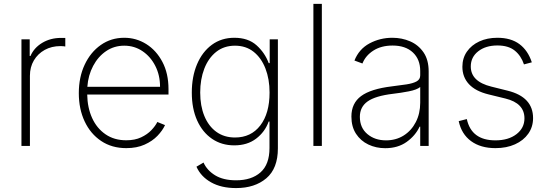

<svg xmlns="http://www.w3.org/2000/svg" viewBox="-20 -747 2809 983"><path d="M89.8 0V-545.5H132.1V-460.2H136Q153.8 -502.1 196 -527.5Q238.3 -552.9 292.3 -552.9Q298.3 -552.9 303.8 -552.9Q309.3 -552.9 314.3 -552.6V-508.9Q310 -509.6 304.2 -510.3Q298.3 -511 289.8 -511Q244.3 -511 209 -491.5Q173.7 -471.9 153.4 -437.7Q133.2 -403.4 133.2 -359.4V0Z M626.4 11.4Q552.6 11.4 497.9 -25.2Q443.2 -61.8 413.4 -125.4Q383.5 -188.9 383.5 -270.2Q383.5 -351.9 413.5 -415.8Q443.5 -479.8 496.1 -516.7Q548.7 -553.6 616.1 -553.6Q677.2 -553.6 728.7 -521.5Q780.2 -489.3 811.4 -430.2Q842.7 -371.1 842.7 -290.1V-263.1H426.5Q427.6 -196 451.5 -143.1Q475.5 -90.2 520.1 -59.5Q564.6 -28.8 626.4 -28.8Q670.8 -28.8 702.6 -43.9Q734.4 -58.9 755 -80.6Q775.6 -102.3 785.5 -122.5L824.9 -106.5Q812.5 -79.2 786.4 -51.8Q760.3 -24.5 720.3 -6.6Q680.4 11.4 626.4 11.4ZM427.2 -302.6H799.4Q799.4 -361.9 775.2 -409.4Q751.1 -457 709.5 -485.1Q668 -513.1 616.1 -513.1Q564.3 -513.1 523.3 -485.3Q482.2 -457.4 456.9 -409.6Q431.5 -361.9 427.2 -302.6Z M1188.9 215.9Q1112.6 215.9 1060.4 186.4Q1008.2 157 985.8 106.5L1022 85.2Q1039.8 125 1081.5 150.6Q1123.2 176.1 1188.9 176.1Q1267.8 176.1 1313.7 135.5Q1359.7 94.8 1359.7 11V-124.6H1355.5Q1336.6 -71.7 1291.5 -37.3Q1246.4 -2.8 1179.3 -2.8Q1114.7 -2.8 1065.7 -36.2Q1016.7 -69.6 989.3 -130.3Q962 -191.1 962 -272.7Q962 -354.8 988.8 -418.1Q1015.6 -481.5 1064.6 -517.6Q1113.6 -553.6 1179.7 -553.6Q1250.7 -553.6 1293.5 -515.1Q1336.3 -476.6 1355.8 -423.7H1360.8V-545.5H1402.7V12.8Q1402.7 115.4 1343.6 165.7Q1284.4 215.9 1188.9 215.9ZM1183.2 -43Q1265.3 -43 1312.7 -104.8Q1360.1 -166.5 1360.1 -273.1Q1360.1 -342 1339 -396.3Q1317.8 -450.6 1278.4 -481.9Q1239 -513.1 1183.2 -513.1Q1126.8 -513.1 1086.8 -481.4Q1046.9 -449.6 1025.9 -395.2Q1005 -340.9 1005 -273.1Q1005 -204.9 1026.3 -153.1Q1047.6 -101.2 1087.5 -72.1Q1127.5 -43 1183.2 -43Z M1627.8 -727.3V0H1584.5V-727.3Z M1952.1 11.7Q1905.2 11.7 1865.8 -7.1Q1826.3 -25.9 1802.7 -62.1Q1779.1 -98.4 1779.1 -150.2Q1779.1 -218.4 1828.7 -255.1Q1878.2 -291.9 1987.2 -305Q2028.8 -310 2061.4 -315Q2094.1 -320 2112.7 -330.1Q2131.4 -340.2 2131.4 -361.2V-383.9Q2131.4 -443.2 2093.8 -478.5Q2056.1 -513.8 1990.1 -513.8Q1931.8 -513.8 1891.7 -488.1Q1851.6 -462.4 1835.6 -421.9L1794.7 -437.1Q1818.2 -496.1 1872 -524.9Q1925.8 -553.6 1989 -553.6Q2037.6 -553.6 2079.9 -535.3Q2122.2 -517 2148.4 -478.9Q2174.7 -440.7 2174.7 -381V0H2131.4V-98.4H2128.2Q2106.9 -52.6 2062 -20.4Q2017 11.7 1952.1 11.7ZM1956.3 -28.4Q2007.5 -28.4 2047.1 -53.4Q2086.6 -78.5 2109 -122.2Q2131.4 -165.8 2131.4 -221.2V-301.5Q2114.3 -287.3 2073 -279.3Q2031.6 -271.3 1991.5 -266.7Q1902 -256 1862.2 -227.8Q1822.4 -199.6 1822.4 -148.8Q1822.4 -93 1860.8 -60.7Q1899.1 -28.4 1956.3 -28.4Z M2702.8 -427.9 2662.6 -417.3Q2647.7 -462 2615.2 -488.1Q2582.7 -514.2 2526.6 -514.2Q2466.6 -514.2 2428.4 -484.4Q2390.3 -454.5 2390.3 -406.6Q2390.3 -329.5 2495.4 -303.6L2579.2 -282.7Q2709.2 -250.4 2709.2 -142.4Q2709.2 -97.3 2684.7 -62.5Q2660.2 -27.7 2616.8 -8.2Q2573.5 11.4 2516.7 11.4Q2440.7 11.4 2391.7 -24.5Q2342.7 -60.4 2328.5 -126.8L2370 -137.4Q2393.8 -28.4 2516.3 -28.4Q2583.1 -28.4 2624.1 -60Q2665.1 -91.6 2665.1 -141Q2665.1 -218.8 2567.8 -242.5L2480.8 -263.8Q2414.1 -280.2 2380.7 -316.4Q2347.3 -352.6 2347.3 -405.2Q2347.3 -449.2 2370.4 -482.6Q2393.5 -516 2433.9 -534.8Q2474.4 -553.6 2526.6 -553.6Q2595.9 -553.6 2639.6 -521Q2683.2 -488.3 2702.8 -427.9Z"/></svg>

Font: Inter Extra Light BETA
Style: Regular
Weight: 200
Designer: Rasmus Andersson
Foundry: rsms
Version: Version 3.011;git-f93a4a705